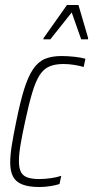

<svg xmlns="http://www.w3.org/2000/svg" viewBox="-20 -743 374 771"><path d="M139 8Q95 8 69 -2.5Q43 -13 32 -34.5Q21 -56 21 -90Q21 -120 27.5 -160.5Q34 -201 45 -254Q61 -334 77 -385Q93 -436 113 -465.5Q133 -495 160.5 -506.5Q188 -518 227 -518Q251 -518 279 -515Q307 -512 323 -507L316 -474Q300 -479 277.5 -482.5Q255 -486 235 -486Q201 -486 178 -476Q155 -466 139 -441Q123 -416 109.5 -371Q96 -326 81 -256Q69 -201 62.5 -162Q56 -123 56 -96Q56 -67 64.5 -51.5Q73 -36 91.5 -30Q110 -24 138 -24Q159 -24 184 -27.5Q209 -31 226 -37L219 -4Q204 1 181.5 4.5Q159 8 139 8ZM154 -585 155 -590 249 -723H295L334 -590L333 -585H306L268 -693L182 -585Z"/></svg>

Font: Saira Condensed Thin
Style: Italic
Weight: 250
Width: 3
Italic angle: -12°
Designer: Hector Gatti with collaboration of the Omnibus-Type team
Foundry: Omnibus-Type
Version: Version 1.101